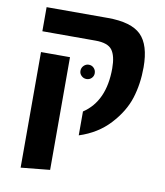

<svg xmlns="http://www.w3.org/2000/svg" viewBox="-87 -638 794 926"><g transform="rotate(10 310.5 -175.0)"><path d="M326 15V-102Q429 -170 429 -331Q429 -392 408 -420.5Q387 -449 326 -449H66V-567H366Q481 -567 529 -519.5Q577 -472 577 -362Q577 -281 555 -211Q533 -141 474.5 -77.5Q416 -14 326 15ZM77 217V-349H219V203ZM315 -259Q301 -259 290.5 -269Q280 -279 280 -293Q280 -308 290.5 -318.5Q301 -329 315 -329Q330 -329 340 -318.5Q350 -308 350 -293Q350 -279 340 -269Q330 -259 315 -259Z"/></g></svg>

Font: FiraGO SemiBold
Style: Regular
Weight: 600
Designer: bBox Type
Foundry: bBox Type GmbH
Version: Version 1.001;PS 001.001;hotconv 1.0.88;makeotf.lib2.5.64775